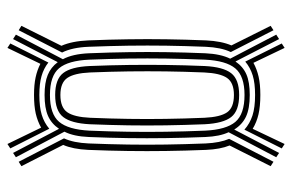

<svg xmlns="http://www.w3.org/2000/svg" viewBox="-156 -659 794 522"><g transform="rotate(-90 241.0 -398.0)"><path d="M86.2 -36.2 74.5 -44 142.5 -173.5Q131.2 -197.2 129.5 -236.5Q127.2 -293.8 126.5 -344.6Q125.8 -395.5 126.5 -446.2Q127.2 -497 129.5 -553Q131.2 -595 144 -619.8L74.5 -751.8L86.2 -759.5L151.8 -634.5Q165.8 -655.2 187 -664.5Q208.2 -673.8 243.8 -673.8Q277.5 -673.8 298.2 -665.2Q319 -656.8 333 -638L395.8 -759.5L407.8 -751.8L341 -624Q355.2 -598 357.2 -553Q359.5 -496 360.2 -445Q361 -394 360.2 -343.4Q359.5 -292.8 357.2 -236.8Q355.2 -194.8 342.5 -169.2L407.8 -44L395.8 -36.2L334.8 -154.8Q320.8 -134.2 299.8 -125.1Q278.8 -116 243.8 -116Q206.8 -116 185.1 -126.1Q163.5 -136.2 149.8 -158.2ZM243.8 -130.2Q295 -130.2 316 -155.2Q337 -180.2 339.8 -237.8Q342 -293.5 342.8 -343.8Q343.5 -394 342.8 -444.8Q342 -495.5 339.8 -552.2Q337.2 -609.8 316.4 -634.5Q295.5 -659.2 243.8 -659.2Q192 -659.2 170.9 -634.4Q149.8 -609.5 146.8 -552Q144.5 -496.2 143.8 -445.9Q143 -395.5 143.8 -344.9Q144.5 -294.2 146.8 -237.5Q149.5 -180 170.6 -155.1Q191.8 -130.2 243.8 -130.2ZM243.8 -144.8Q200.8 -144.8 183.8 -166.4Q166.8 -188 164.2 -238.5Q162 -294.8 161.2 -345.1Q160.5 -395.5 161.2 -445.5Q162 -495.5 164.2 -551Q166.8 -601.2 183.8 -623.1Q200.8 -645 243.8 -645Q286.5 -645 303.4 -623.2Q320.2 -601.5 322.5 -551.2Q324.8 -494.8 325.4 -444.4Q326 -394 325.4 -344Q324.8 -294 322.5 -238.8Q320 -188.2 303 -166.5Q286 -144.8 243.8 -144.8ZM243.8 -159Q277.2 -159 290.1 -177.8Q303 -196.5 305 -239.8Q307.2 -294.5 307.9 -344.2Q308.5 -394 307.9 -444.2Q307.2 -494.5 305 -550.2Q303 -593.2 290.1 -612Q277.2 -630.8 243.8 -630.8Q209.8 -630.8 196.8 -612Q183.8 -593.2 181.8 -550Q179.5 -495 178.8 -445.1Q178 -395.2 178.8 -345.2Q179.5 -295.2 181.8 -239.2Q183.8 -196.2 196.6 -177.6Q209.5 -159 243.8 -159ZM62.2 -51.5 50.2 -59.2 106.5 -170.8Q96.2 -196 94.5 -234.8Q92.2 -292.2 91.5 -343.9Q90.8 -395.5 91.5 -446.9Q92.2 -498.2 94.5 -555Q96.5 -596.8 108 -623.2L50.2 -736.8L62.2 -744.2L125.8 -621Q113.8 -595 112 -554Q109.8 -497.8 109 -446.6Q108.2 -395.5 109 -344.2Q109.8 -293 112 -235.8Q113.8 -197 124.5 -172ZM419.8 -51.5 360.5 -167.5Q373 -194 374.8 -235.8Q377 -292 377.8 -343Q378.5 -394 377.8 -445.4Q377 -496.8 374.8 -554Q373 -598.8 359.2 -626.2L419.8 -744.2L431.8 -736.8L377.5 -628Q390.2 -599.2 392.2 -555Q394.5 -497.2 395.2 -445.5Q396 -393.8 395.2 -342.5Q394.5 -291.2 392.2 -234.8Q390.2 -193 378.5 -165.8L431.8 -59.2ZM110.5 -21.2 98.5 -29 149.5 -130.5Q166 -115.8 187.9 -108.6Q209.8 -101.5 243.8 -101.5Q276 -101.5 297.1 -108Q318.2 -114.5 334.5 -128.2L383.8 -29L371.8 -21.2L331.2 -106Q313.8 -96.5 293.4 -91.9Q273 -87.2 243.8 -87.2Q212.8 -87.2 191.2 -92.2Q169.8 -97.2 151.8 -108ZM152 -661 98.5 -767 110.5 -774.8 155 -683.2Q172.5 -693 193.2 -697.8Q214 -702.5 243.8 -702.5Q271.8 -702.5 291.5 -698.2Q311.2 -694 328.5 -685.2L371.8 -774.8L383.8 -767L332 -663.5Q315.8 -676.2 295.1 -682.1Q274.5 -688 243.8 -688Q211 -688 189.8 -681.5Q168.5 -675 152 -661Z"/></g></svg>

Font: Big Shoulders Inline Display Thin SemiBold
Style: Regular
Weight: 600
Version: Version 2.002